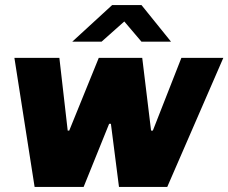

<svg xmlns="http://www.w3.org/2000/svg" viewBox="-20 -740 904 760"><path d="M248 -223H254L371 -511H543L578 -223H585L698 -511H864L642 0H451L419 -250H412L311 0H117L37 -511H215ZM657 -575H540L472 -655L382 -575H266L424 -720H540Z"/></svg>

Font: Chivo ExtraBold Italic
Style: Regular
Weight: 800
Italic angle: -8.05°
Designer: Hector Gatti
Foundry: Omnibus-Type
Version: Version 1.007